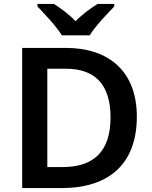

<svg xmlns="http://www.w3.org/2000/svg" viewBox="-20 -1009 776 978"><path d="M295 -829H437C464 -874 526 -939 562 -976V-989H477C442 -967 400 -937 365 -901C331 -937 290 -966 255 -989H171V-976C207 -938 268 -874 295 -829ZM677 -415C677 -644 536 -765 315 -765H93V-51H294C535 -51 677 -174 677 -415ZM543 -411C543 -243 463 -158 298 -158H221V-659H315C462 -659 543 -581 543 -411Z"/></svg>

Font: Noto Sans Tamil UI SemiBold
Style: Regular
Weight: 600
Designer: Jelle Bosma - Monotype Design Team
Foundry: Monotype Imaging Inc.
Version: Version 2.004